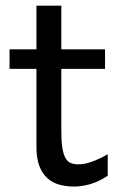

<svg xmlns="http://www.w3.org/2000/svg" viewBox="-20 -665 448 697"><path d="M14.6 -485.8H112.3V-644.5H202.6V-485.8H361.3V-415H202.6V-190.4Q202.6 -152.8 206.3 -128.9Q210 -105 217.5 -91.6Q225.1 -78.1 236.8 -73.2Q248.5 -68.4 265.1 -68.4Q286.1 -68.4 312.5 -77.6Q338.9 -86.9 371.1 -105V-26.9Q337.4 -4.9 306.6 3.7Q275.9 12.2 250 12.2Q221.2 12.2 196.3 5.6Q171.4 -1 152.6 -17.6Q133.8 -34.2 123 -61.8Q112.3 -89.4 112.3 -131.8V-415H14.6Z"/></svg>

Font: Andika Eur
Style: Regular
Weight: 400
Designer: Victor Gaultney, Annie Olsen, Julie Remington, Don Collingsworth, Eric Hays, Becca Hirsbrunner
Foundry: SIL International
Version: Version 5.000